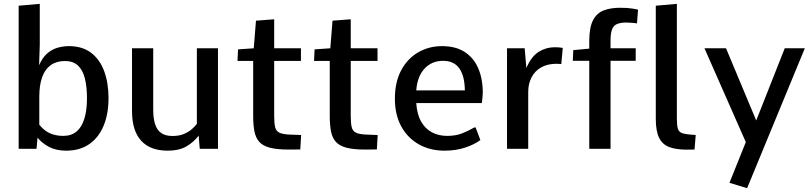

<svg xmlns="http://www.w3.org/2000/svg" viewBox="-20 -782 4265 1009"><path d="M327.6 9.8Q274.4 9.8 236.8 -10.5Q199.2 -30.8 177.2 -58.6L171.9 0H78.1V-752L189 -761.7V-546.4L185.5 -439Q202.1 -478 226.8 -500Q251.5 -522 281.2 -530.8Q311 -539.6 341.8 -539.6Q413.1 -539.6 459.2 -504.2Q505.4 -468.8 527.8 -407Q550.3 -345.2 550.3 -266.1Q550.3 -183.6 524.7 -121.6Q499 -59.6 449.5 -24.9Q399.9 9.8 327.6 9.8ZM313 -67.9Q354.5 -67.9 382.1 -90.8Q409.7 -113.8 423.3 -158.2Q437 -202.6 437 -265.6Q437 -327.1 425.8 -370.8Q414.6 -414.6 389.2 -438Q363.8 -461.4 321.3 -461.4Q276.9 -461.4 246.6 -439.7Q216.3 -418 201.4 -376.2Q186.5 -334.5 186.5 -273.9V-127Q200.7 -108.4 219.2 -95Q237.8 -81.5 261.5 -74.7Q285.2 -67.9 313 -67.9Z M861.3 9.8Q769 9.8 721.4 -43Q673.8 -95.7 673.8 -197.8V-528.3H785.2V-205.1Q785.2 -159.7 795.2 -128.9Q805.2 -98.1 827.4 -82.8Q849.6 -67.4 886.2 -67.4Q922.4 -67.4 947.5 -78.4Q972.7 -89.4 989 -104Q1005.4 -118.7 1014.6 -131.3V-528.3H1125.5V0H1029.8L1023.9 -69.3Q999 -35.6 960 -12.9Q920.9 9.8 861.3 9.8Z M1494.6 3.9Q1434.6 3.9 1397.9 -5.9Q1361.3 -15.6 1342.5 -36.6Q1323.7 -57.6 1317.1 -91.6Q1310.5 -125.5 1310.5 -174.3V-461.9H1228L1231 -522.5L1313.5 -528.3L1325.2 -673.3L1420.9 -680.7V-528.3H1561.5V-461.9H1420.9V-172.4Q1420.9 -134.3 1426 -113.5Q1431.2 -92.8 1448.7 -84.5Q1466.3 -76.2 1502.9 -74.7Q1517.6 -74.2 1532.5 -73.7Q1547.4 -73.2 1562.5 -72.3L1558.1 3.4Q1542.5 3.4 1526.6 3.7Q1510.7 3.9 1494.6 3.9Z M1897 3.9Q1836.9 3.9 1800.3 -5.9Q1763.7 -15.6 1744.9 -36.6Q1726.1 -57.6 1719.5 -91.6Q1712.9 -125.5 1712.9 -174.3V-461.9H1630.4L1633.3 -522.5L1715.8 -528.3L1727.5 -673.3L1823.2 -680.7V-528.3H1963.9V-461.9H1823.2V-172.4Q1823.2 -134.3 1828.4 -113.5Q1833.5 -92.8 1851.1 -84.5Q1868.7 -76.2 1905.3 -74.7Q1919.9 -74.2 1934.8 -73.7Q1949.7 -73.2 1964.8 -72.3L1960.4 3.4Q1944.8 3.4 1929 3.7Q1913.1 3.9 1897 3.9Z M2316.4 9.8Q2240.7 9.8 2181.6 -23.2Q2122.6 -56.2 2088.9 -117.4Q2055.2 -178.7 2055.2 -263.2Q2055.2 -350.1 2087.9 -411.9Q2120.6 -473.6 2177 -506.6Q2233.4 -539.6 2303.2 -539.6Q2373.5 -539.6 2420.7 -509.8Q2467.8 -480 2492.2 -425.5Q2516.6 -371.1 2517.1 -296.9Q2517.1 -287.1 2515.9 -274.2Q2514.6 -261.2 2513.4 -251.5Q2512.2 -241.7 2512.2 -240.2H2167.5Q2171.4 -181.2 2193.1 -143.1Q2214.8 -105 2250.2 -86.4Q2285.6 -67.9 2329.6 -67.9Q2374 -67.9 2407.2 -80.6Q2440.4 -93.3 2472.7 -112.3H2479.5L2504.4 -45.9Q2472.2 -22 2423.6 -6.1Q2375 9.8 2316.4 9.8ZM2167.5 -307.1H2422.9Q2421.9 -382.8 2393.8 -422.6Q2365.7 -462.4 2308.1 -462.4Q2250 -462.4 2211.7 -422.1Q2173.3 -381.8 2167.5 -307.1Z M2644.5 0V-528.3H2737.3L2746.1 -424.8Q2772.9 -486.3 2811.5 -510Q2850.1 -533.7 2894 -533.7Q2905.8 -533.7 2916.3 -533Q2926.8 -532.2 2937.5 -530.3L2929.7 -445.3Q2922.9 -445.8 2916.3 -446.3Q2909.7 -446.8 2903.8 -446.8Q2856.9 -446.8 2823.7 -427.7Q2790.5 -408.7 2773.2 -375.2Q2755.9 -341.8 2755.9 -299.3V0Z M3076.7 0V-462.4H2990.2L2992.7 -518.6L3076.7 -526.4V-566.9Q3076.7 -638.2 3096.7 -676Q3116.7 -713.9 3153.1 -727.5Q3189.5 -741.2 3238.3 -741.2Q3279.8 -741.2 3304.7 -736.8Q3329.6 -732.4 3333 -731.4L3327.6 -659.2Q3319.8 -660.6 3302.5 -662.1Q3285.2 -663.6 3272.5 -663.6Q3240.7 -663.6 3222.2 -655.5Q3203.6 -647.5 3196 -626.5Q3188.5 -605.5 3188.5 -566.9V-528.3H3320.8V-462.4H3188.5V0ZM3587.4 4.4Q3532.7 4.4 3496.8 -9.3Q3460.9 -22.9 3443.6 -58.1Q3426.3 -93.3 3426.3 -157.7V-752L3537.1 -761.7V-157.7Q3537.1 -123.5 3542 -106.7Q3546.9 -89.8 3562 -83.5Q3577.1 -77.1 3607.4 -74.7Q3614.7 -74.2 3621.8 -73.7Q3628.9 -73.2 3636.2 -72.8L3629.9 3.9Q3616.7 3.9 3606.7 4.2Q3596.7 4.4 3587.4 4.4Z M3906.2 207 3813.5 178.7 3899.4 -35.2 3682.1 -528.3H3795.4L3954.1 -148.9L4104 -528.3H4209.5Z"/></svg>

Font: Comme Medium
Style: Regular
Weight: 500
Version: Version 1.000;gftools[0.9.27]